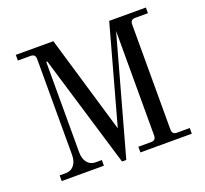

<svg xmlns="http://www.w3.org/2000/svg" viewBox="-124 -859 1086 1018"><g transform="rotate(-20 419.0 -350.0)"><path d="M62 0V-32H98Q126 -32 143.5 -53.5Q161 -75 161 -112V-653Q161 -680 134 -680H62V-712H274L437 -161L589 -712H796V-680H724Q697 -680 697 -653V-59Q697 -32 724 -32H796V0H506V-32H578Q605 -32 605 -59V-649L422 12H398L207 -622H201V-112Q201 -75 218.5 -53.5Q236 -32 264 -32H300V0Z"/></g></svg>

Font: Old Standard TT
Style: Regular
Weight: 400
Designer: Alexey Kryukov <alexios@thessalonica.org.ru>
Version: Version 2.2